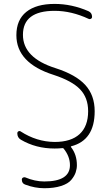

<svg xmlns="http://www.w3.org/2000/svg" viewBox="-20 -785 571 1001"><path d="M264.6 -764.6Q354.5 -764.6 441.4 -726.6Q460 -717.8 460 -697.3Q460 -690.4 454.1 -687Q448.2 -683.6 442.4 -686.5Q352.5 -728.5 264.6 -728.5Q99.6 -728.5 99.6 -603.5Q99.6 -483.4 269.5 -429.7Q376 -395.5 424.8 -341.8Q473.6 -288.1 473.6 -205.1Q473.6 -53.7 351.6 -22.5Q347.7 -21.5 350.6 -17.6Q380.9 21.5 380.9 76.2Q380.9 94.7 374.5 113.8Q368.2 132.8 351.6 152.8Q335 172.9 298.3 184.6Q261.7 196.3 210.9 196.3Q162.1 196.3 112.3 177.7Q93.8 171.9 93.8 151.4Q93.8 144.5 99.6 141.1Q105.5 137.7 111.3 139.6Q162.1 161.1 210.9 161.1Q344.7 161.1 344.7 76.2Q344.7 30.3 311.5 -10.7Q308.6 -13.7 304.7 -12.7Q285.2 -10.7 264.6 -10.7Q167 -10.7 88.9 -56.6Q70.3 -67.4 70.3 -89.8Q70.3 -97.7 76.7 -100.6Q83 -103.5 87.9 -99.6Q170.9 -45.9 264.6 -44.9Q350.6 -44.9 395 -85.9Q439.5 -127 439.5 -205.1Q439.5 -275.4 397.5 -319.3Q355.5 -363.3 259.8 -394.5Q65.4 -456.1 65.4 -601.6Q65.4 -681.6 117.2 -723.1Q168.9 -764.6 264.6 -764.6Z"/></svg>

Font: Gen Jyuu Gothic ExtraLight
Style: Regular
Weight: 100
Designer: [Source Han Sans]
Ryoko NISHIZUKA  (kana & ideographs); Paul D. Hunt (Latin, Greek & Cyrillic); Wenlong ZHANG  (bopomofo
Version: Version 1.002.20150607